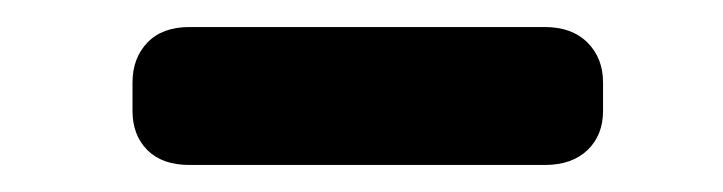

<svg xmlns="http://www.w3.org/2000/svg" viewBox="-20 -718 535 142"><path d="M120 -596Q100 -596 89 -607Q78 -618 78 -636V-657Q78 -675 89 -686.5Q100 -698 120 -698H383Q403 -698 414.5 -686.5Q426 -675 426 -657V-636Q426 -618 414.5 -607Q403 -596 383 -596Z"/></svg>

Font: Solway Medium
Style: Regular
Weight: 500
Designer: Mariya V. Pigoulevskaya
Foundry: The Northern Block Ltd.
Version: Version 1.000;hotconv 1.0.109;makeotfexe 2.5.65596